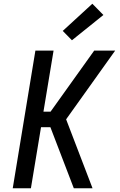

<svg xmlns="http://www.w3.org/2000/svg" viewBox="-20 -1005 640 1025"><path d="M48 0 169 -735H266L212 -409H250L483 -735H595L333 -368L474 0H374L249 -326H199L145 0ZM364 -790 315 -840 473 -985 532 -925Z"/></svg>

Font: Iosevka Custom Medium Oblique
Style: Regular
Weight: 500
Italic angle: -9°
Designer: Belleve Invis
Foundry: Belleve Invis
Version: Version 27.0.1